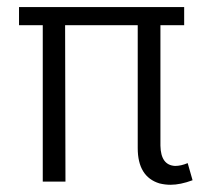

<svg xmlns="http://www.w3.org/2000/svg" viewBox="-20 -508 569 537"><path d="M495.1 -437.5V-488.3H33.2V-437.5H99.6V0H163.1L162.1 -437.5H365.2V-93.8Q365.2 -13.7 425.8 4.9Q441.4 8.8 457 8.8Q484.4 8.8 518.6 -3.9L504.9 -51.8Q486.3 -43.9 469.7 -43.9Q429.7 -45.9 428.7 -100.6V-437.5Z"/></svg>

Font: Yaldevi Colombo
Style: Regular
Weight: 400
Designer: Sol Matas, Denzil Rajitha, Kosala Senevirathne and Pathum Egodawatta
Foundry: Mooniak
Version: Version 1.020 ; ttfautohint (v1.6)